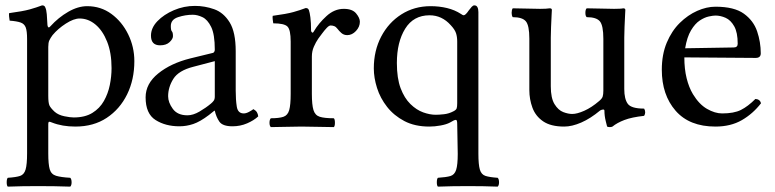

<svg xmlns="http://www.w3.org/2000/svg" viewBox="-20 -472 2891 716"><path d="M481 -244Q481 -175 454 -120Q427 -65 378 -32.5Q329 0 261 0Q212 0 174 -15Q167 -18 163.5 -18Q160 -18 160 -8V100Q160 141 165.5 159.5Q171 178 189 183.5Q207 189 242 191Q247 196 247 208Q247 219 242 224Q217 223 184 222.5Q151 222 121 222Q91 222 63 222.5Q35 223 9 224Q5 220 5 208Q5 195 9 191Q40 189 55 184Q70 179 75.5 160Q81 141 81 100V-327Q81 -356 76 -369.5Q71 -383 57 -388Q43 -393 16 -395Q15 -400 14 -409.5Q13 -419 14 -423Q66 -430 91 -437Q116 -444 137 -452Q143 -452 145.5 -449.5Q148 -447 149 -444Q153 -436 154.5 -418.5Q156 -401 157 -378Q158 -371 161 -370Q164 -369 168 -374Q198 -407 234.5 -428Q271 -449 305 -449Q356 -449 395.5 -420Q435 -391 458 -344Q481 -297 481 -244ZM176 -341Q168 -330 164 -321.5Q160 -313 160 -297V-115Q160 -88 164.5 -78.5Q169 -69 184 -55Q198 -43 220 -38.5Q242 -34 255 -34Q297 -34 324.5 -51Q352 -68 367.5 -95.5Q383 -123 389.5 -155Q396 -187 396 -218Q396 -275 379.5 -316.5Q363 -358 336 -380.5Q309 -403 277 -403Q255 -403 225.5 -384Q196 -365 176 -341Z M617 -375Q617 -359 621 -355Q625 -351 625 -337Q625 -327 612.5 -315Q600 -303 577 -303Q543 -303 543 -339Q543 -368 567 -393Q591 -418 628.5 -434Q666 -450 707 -450Q744 -450 779 -437.5Q814 -425 836.5 -388.5Q859 -352 859 -281V-134Q859 -100 863 -74.5Q867 -49 889 -49Q898 -49 909 -55Q920 -61 925 -65Q934 -60 938 -53.5Q942 -47 943 -38Q927 -23 901.5 -12Q876 -1 847 -1Q810 -1 798 -18.5Q786 -36 781 -59H779L759 -43Q726 -18 700.5 -9.5Q675 -1 649 -1Q597 -1 560 -24.5Q523 -48 523 -109Q523 -160 570 -198Q617 -236 689 -254L775 -275Q777 -276 779 -279Q781 -282 781 -287Q781 -344 767.5 -371.5Q754 -399 735 -408Q716 -417 699 -417Q671 -417 644 -408Q617 -399 617 -375ZM781 -244 701 -223Q646 -209 626.5 -178Q607 -147 607 -113Q607 -90 624.5 -66Q642 -42 679 -42Q700 -42 724 -56Q748 -70 767 -86Q773 -91 777 -96.5Q781 -102 781 -112Z M1140 -358Q1140 -354 1143.5 -351Q1147 -348 1151 -356Q1168 -385 1197.5 -412Q1227 -439 1262 -439Q1294 -439 1308 -422Q1322 -405 1322 -391Q1322 -372 1307.5 -356.5Q1293 -341 1275 -341Q1262 -341 1253 -349Q1244 -357 1239 -364Q1233 -372 1226.5 -374.5Q1220 -377 1213 -377Q1207 -377 1198.5 -368Q1190 -359 1181.5 -347.5Q1173 -336 1167 -328Q1158 -315 1150.5 -298Q1143 -281 1143 -261V-122Q1143 -81 1149 -61.5Q1155 -42 1172.5 -36.5Q1190 -31 1225 -31Q1229 -27 1229 -14Q1229 -2 1225 2Q1199 2 1166.5 1Q1134 0 1104 0Q1074 0 1045 1Q1016 2 990 2Q985 -3 985 -14Q985 -26 990 -31Q1021 -31 1037 -36.5Q1053 -42 1058.5 -61.5Q1064 -81 1064 -122V-317Q1064 -361 1052 -373Q1040 -385 999 -385Q998 -390 997 -399.5Q996 -409 997 -413Q1049 -420 1074 -427Q1099 -434 1120 -442Q1126 -442 1128.5 -439.5Q1131 -437 1132 -434Q1135 -426 1137.5 -407Q1140 -388 1140 -358Z M1687 102 1685 -10Q1685 -25 1680 -25Q1674 -25 1658 -15Q1645 -8 1623 -4Q1601 0 1581 0Q1527 0 1488 -20.5Q1449 -41 1423.5 -73.5Q1398 -106 1386 -144Q1374 -182 1374 -217Q1374 -283 1401.5 -335.5Q1429 -388 1477 -418.5Q1525 -449 1586 -449Q1618 -449 1647 -442Q1676 -435 1699 -420Q1706 -415 1709 -415Q1716 -415 1728 -433Q1734 -441 1739 -446.5Q1744 -452 1749 -452Q1757 -452 1760.5 -445Q1764 -438 1764 -427V101Q1764 142 1769.5 160.5Q1775 179 1790.5 184Q1806 189 1836 191Q1841 196 1841 208Q1841 219 1836 224Q1811 223 1783 222.5Q1755 222 1725 222Q1695 222 1667 222.5Q1639 223 1613 224Q1609 220 1609 208Q1609 195 1613 191Q1644 189 1659.5 184.5Q1675 180 1681 161.5Q1687 143 1687 102ZM1661 -378Q1628 -415 1582 -415Q1522 -415 1491 -365Q1460 -315 1460 -237Q1460 -180 1474 -143Q1488 -106 1510.5 -84Q1533 -62 1558 -53Q1583 -44 1605 -44Q1617 -44 1635.5 -46Q1654 -48 1671 -57Q1681 -62 1683 -68Q1685 -74 1685 -87V-317Q1685 -335 1680.5 -348.5Q1676 -362 1661 -378Z M2084 0Q2034 0 2005.5 -19.5Q1977 -39 1965.5 -70.5Q1954 -102 1954 -136V-328Q1954 -377 1941 -392.5Q1928 -408 1892 -408Q1888 -414 1888 -424Q1888 -435 1892 -441Q1918 -441 1944 -440Q1970 -439 1994 -439Q2018 -439 2030 -441Q2038 -441 2038 -435Q2038 -435 2037 -415.5Q2036 -396 2035 -371.5Q2034 -347 2034 -332V-150Q2034 -106 2048 -83.5Q2062 -61 2080.5 -54Q2099 -47 2114 -47Q2132 -47 2159 -59Q2186 -71 2214 -95Q2225 -104 2227.5 -112Q2230 -120 2230 -134V-327Q2230 -377 2217 -392.5Q2204 -408 2168 -408Q2163 -412 2163 -424Q2163 -437 2168 -441Q2194 -441 2220 -440Q2246 -439 2270 -439Q2281 -439 2291 -439.5Q2301 -440 2304 -441Q2312 -441 2312 -435Q2312 -435 2311 -415.5Q2310 -396 2309 -371.5Q2308 -347 2308 -332V-140Q2308 -103 2321 -85Q2334 -67 2382 -67Q2386 -61 2386 -53Q2386 -46 2382 -40Q2336 -35 2308.5 -24.5Q2281 -14 2264 0Q2260 2 2254 2Q2248 2 2244 0Q2244 0 2239 -20Q2234 -40 2234 -59Q2234 -64 2228.5 -63.5Q2223 -63 2218 -60Q2182 -30 2147.5 -15Q2113 0 2084 0Z M2648 0Q2551 0 2499.5 -59Q2448 -118 2448 -212Q2448 -269 2466.5 -313Q2485 -357 2515 -386.5Q2545 -416 2580 -431.5Q2615 -447 2648 -447Q2718 -447 2754 -421Q2790 -395 2803.5 -355Q2817 -315 2817 -273Q2817 -256 2798 -256L2532 -258Q2532 -215 2540.5 -180.5Q2549 -146 2564 -121Q2587 -83 2616.5 -66Q2646 -49 2673 -49Q2717 -49 2743 -62Q2769 -75 2797 -103Q2814 -102 2818 -87Q2788 -48 2746.5 -24Q2705 0 2648 0ZM2535 -292 2716 -295Q2731 -295 2731 -309Q2731 -351 2718 -374Q2705 -397 2686 -405.5Q2667 -414 2648 -414Q2639 -414 2623 -410.5Q2607 -407 2589.5 -395.5Q2572 -384 2557 -359Q2542 -334 2535 -292Z"/></svg>

Font: Pochaevsk
Style: Regular
Weight: 400
Version: Version 1.210; ttfautohint (v1.8.4.7-5d5b)